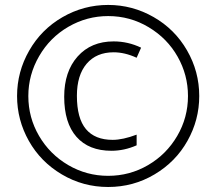

<svg xmlns="http://www.w3.org/2000/svg" viewBox="-20 -744 872 774"><path d="M438 -533.2Q368.7 -533.2 329.3 -487.1Q290 -440.9 290 -357.9Q290 -267.1 326.4 -223.6Q362.8 -180.2 434.1 -180.2Q475.1 -180.2 530.8 -201.2V-158.2Q481 -136.2 429.2 -136.2Q337.9 -136.2 288.3 -192.4Q238.8 -248.5 238.8 -354Q238.8 -455.6 293 -516.4Q347.2 -577.1 438 -577.1Q496.1 -577.1 548.8 -551.8L530.8 -511.2Q482.9 -533.2 438 -533.2ZM48.8 -356.9Q48.8 -454.6 97.7 -540Q146.5 -625.5 231.9 -674.8Q317.4 -724.1 416 -724.1Q513.7 -724.1 599.1 -675.3Q684.6 -626.5 733.9 -541Q783.2 -455.6 783.2 -356.9Q783.2 -260.7 735.8 -176.3Q688.5 -91.8 603 -41Q517.6 9.8 416 9.8Q314.9 9.8 229.5 -40.8Q144 -91.3 96.4 -175.8Q48.8 -260.3 48.8 -356.9ZM94.2 -356.9Q94.2 -270 137.5 -196Q180.7 -122.1 254.9 -78.6Q329.1 -35.2 416 -35.2Q502.9 -35.2 576.9 -78.4Q650.9 -121.6 694.3 -195.8Q737.8 -270 737.8 -356.9Q737.8 -441.9 696 -515.6Q654.3 -589.4 579.3 -634.3Q504.4 -679.2 416 -679.2Q330.1 -679.2 255.6 -636Q181.2 -592.8 137.7 -517.6Q94.2 -442.4 94.2 -356.9Z"/></svg>

Font: Zoram GWeb Light
Style: Regular
Weight: 300
Foundry: Ascender Corporation
Version: Version 1.000